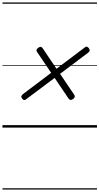

<svg xmlns="http://www.w3.org/2000/svg" viewBox="-20 -1030 803 1550"><path d="M571 -231Q558 -222 549 -223.5Q540 -225 533 -235L421 -401L190 -228Q181 -221 173.5 -222.5Q166 -224 158 -235Q150 -246 152.5 -253.5Q155 -261 165 -270L393 -442L279 -611Q273 -619 275 -627.5Q277 -636 287 -643Q300 -653 309.5 -651.5Q319 -650 324 -641L436 -475L663 -646Q673 -655 681.5 -653Q690 -651 697 -641Q705 -631 704 -622.5Q703 -614 692 -605L465 -434L579 -265Q585 -256 583.5 -248.5Q582 -241 571 -231ZM0 490H763V500H0ZM0 -20H763V0H0ZM0 -505H763V-500H0ZM0 -1010H763V-1000H0Z"/></svg>

Font: Playwrite RO Guides
Style: Regular
Weight: 400
Designer: Veronika Burian, José Scaglione
Foundry: TypeTogether
Version: Version 1.003